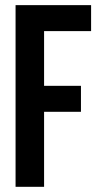

<svg xmlns="http://www.w3.org/2000/svg" viewBox="-20 -720 384 740"><path d="M40 0V-700.2H331.1V-600.1H149.9V-389.2H292V-289.1H149.9V0Z"/></svg>

Font: Bebas Neue Bold
Style: Regular
Weight: 700
Designer: Ryoichi Tsunekawa
Foundry: Ryoichi Tsunekawa
Version: Version 1.300